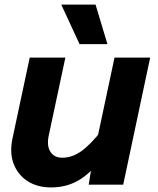

<svg xmlns="http://www.w3.org/2000/svg" viewBox="-20 -808 690 840"><path d="M266 -556 193 -214Q184 -170 200.5 -144Q217 -118 253 -118Q295 -118 335 -146Q375 -174 427 -240L421 -109Q370 -44 318.5 -16Q267 12 203 12Q144 12 101.5 -15Q59 -42 40 -90.5Q21 -139 35 -204L110 -556ZM637 -556 519 0H368L384 -100L481 -556ZM450 -615H328L248 -788H398Z"/></svg>

Font: Azeret Mono Thin
Style: Bold Italic
Weight: 700
Italic angle: -12°
Version: Version 1.002